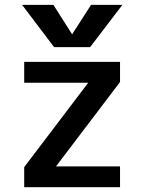

<svg xmlns="http://www.w3.org/2000/svg" viewBox="-20 -781 595 802"><path d="M81.1 -522.5H481.4V-438.5L213.9 -85.9H481.4V1H81.1V-83L348.6 -435.5H81.1ZM281.2 -637.7 360.4 -760.7H491.2L356.4 -584H206.1L72.3 -760.7H203.1Z"/></svg>

Font: Gen Shin Gothic Medium
Style: Regular
Weight: 500
Designer: [Source Han Sans]
Ryoko NISHIZUKA  (kana & ideographs); Paul D. Hunt (Latin, Greek & Cyrillic); Wenlong ZHANG  (bopomofo
Version: Version 1.002.20150607